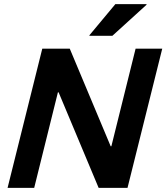

<svg xmlns="http://www.w3.org/2000/svg" viewBox="-20 -911 807 931"><path d="M598.3 0H458.3L264.2 -463.3H260.8L145.8 0H16.7L185 -675H318.3L516.7 -201.7H520L637.5 -675H766.7ZM413.3 -737.5 414.2 -740.8 539.2 -890.8H690.8L690 -887.5L525 -737.5Z"/></svg>

Font: Funnel Sans
Style: Bold Italic
Weight: 700
Italic angle: -14.036°
Designer: NORD ID, Kristian Moeller
Foundry: Dicotype
Version: Version 1.000